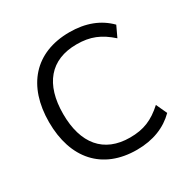

<svg xmlns="http://www.w3.org/2000/svg" viewBox="-162 -864 1009 1023"><g transform="rotate(-30 342.0 -352.5)"><path d="M395 9C495 9 574 -23 632 -81L601 -148C537 -90 480 -66 396 -66C235 -66 149 -171 149 -353C149 -535 235 -639 396 -639C480 -639 537 -615 601 -558L632 -624C574 -683 495 -714 395 -714C183 -714 62 -575 62 -353C62 -130 183 9 395 9Z"/></g></svg>

Font: Poppy and Pepper
Style: Regular
Weight: 400
Designer: Thy Ha
Foundry: Thy Ha
Version: Version 0.001;Glyphs 3.2 (3227)